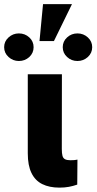

<svg xmlns="http://www.w3.org/2000/svg" viewBox="-82 -878 455 904"><path d="M48.8 -528.3H209.5L209 -176.8Q209 -155.8 212.2 -144.3Q215.3 -132.8 224.4 -128.2Q233.4 -123.5 250 -123.5Q261.7 -123.5 269 -124.3Q276.4 -125 282.7 -126.5L281.7 -8.8Q262.2 -2 242.2 1.7Q222.2 5.4 197.8 5.4Q150.4 5.4 116.9 -11.2Q83.5 -27.8 66.2 -63.5Q48.8 -99.1 48.8 -156.2ZM104 -684.6 120.6 -858.4H256.8L171.9 -684.6ZM-62.5 -655.8Q-62.5 -683.1 -41.7 -701.9Q-21 -720.7 6.8 -720.7Q35.6 -720.7 55.9 -701.9Q76.2 -683.1 76.2 -655.8Q76.2 -628.4 55.9 -609.6Q35.6 -590.8 6.8 -590.8Q-21 -590.8 -41.7 -609.6Q-62.5 -628.4 -62.5 -655.8ZM213.4 -655.8Q213.4 -683.1 233.9 -701.9Q254.4 -720.7 282.7 -720.7Q311 -720.7 331.5 -701.9Q352.1 -683.1 352.1 -655.8Q352.1 -628.4 331.5 -609.6Q311 -590.8 282.7 -590.8Q254.4 -590.8 233.9 -609.6Q213.4 -628.4 213.4 -655.8Z"/></svg>

Font: Roboto Condensed Black
Style: Regular
Weight: 900
Designer: Christian Robertson
Foundry: Google
Version: Version 3.008; 2023